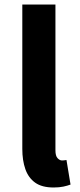

<svg xmlns="http://www.w3.org/2000/svg" viewBox="-20 -818 355 852"><path d="M218 14Q166 14 136 -7.5Q106 -29 92.5 -67.5Q79 -106 79 -157V-798H226V-151Q226 -126 235.5 -116Q245 -106 255 -106Q260 -106 264 -106.5Q268 -107 275 -108L293 1Q280 6 261.5 10Q243 14 218 14Z"/></svg>

Font: Noto Sans KR Thin
Style: Bold
Weight: 700
Version: Version 2.004-H2;hotconv 1.0.118;makeotfexe 2.5.65603